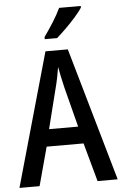

<svg xmlns="http://www.w3.org/2000/svg" viewBox="-62 -983 650 1026"><g transform="rotate(-5 263.5 -470.0)"><path d="M419 0 362 -207H164L108 0H0L202 -715H322L527 0ZM286 -513Q280 -539 273 -570.5Q266 -602 262 -626Q258 -600 252 -570Q246 -540 239 -514L185 -299H341ZM411 -931Q398 -911 373 -882.5Q348 -854 320 -826.5Q292 -799 270 -780H204V-792Q230 -828 254.5 -867Q279 -906 295 -940H411Z"/></g></svg>

Font: Noto Sans Ethiopic Condensed Medium
Style: Regular
Weight: 500
Width: 3
Designer: Monotype Design Team
Foundry: Monotype Imaging Inc.
Version: Version 2.102; ttfautohint (v1.8.4.7-5d5b)